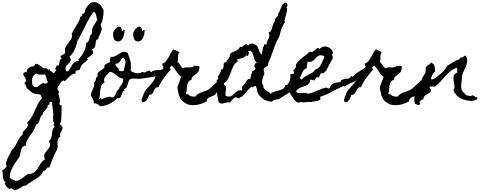

<svg xmlns="http://www.w3.org/2000/svg" viewBox="-300 -955 4593 1815"><path d="M679.7 -856.4Q678.7 -819.3 672.9 -784.2Q667 -749 650.4 -716.8L651.4 -715.8Q662.1 -699.2 661.1 -683.1Q660.2 -667 653.8 -650.9Q647.5 -634.8 639.2 -618.7Q630.9 -602.5 627.9 -586.9Q609.4 -579.1 606.4 -565.9Q603.5 -552.7 603 -538.6Q602.5 -524.4 597.7 -511.2Q592.8 -498 571.3 -491.2L565.4 -489.3Q582 -472.7 580.6 -460.4Q579.1 -448.2 568.8 -438Q558.6 -427.7 543.9 -418.5Q529.3 -409.2 519.5 -399.4Q522.5 -397.5 525.4 -395Q528.3 -392.6 530.3 -390.6Q519.5 -380.9 507.3 -371.6Q495.1 -362.3 484.4 -352.1Q473.6 -341.8 465.8 -329.6Q458 -317.4 457 -300.8Q453.1 -295.9 446.8 -293.9Q440.4 -292 434.1 -290.5Q427.7 -289.1 422.4 -286.6Q417 -284.2 414.1 -278.3L413.1 -277.3Q413.1 -270.5 415 -260.7Q396.5 -258.8 382.8 -251.5Q369.1 -244.1 357.9 -233.4Q346.7 -222.7 335.4 -210Q324.2 -197.3 311.5 -186.5H310.5V-188.5Q308.6 -190.4 306.6 -191.4Q304.7 -192.4 302.7 -194.3Q297.9 -195.3 288.1 -188.5Q278.3 -181.6 275.4 -177.7Q270.5 -167 262.2 -156.7Q253.9 -146.5 248.5 -136.2Q243.2 -126 243.7 -114.3Q244.1 -102.5 257.8 -88.9Q251 -75.2 254.4 -59.6Q257.8 -43.9 262.2 -29.8Q266.6 -15.6 268.6 -3.4Q270.5 8.8 260.7 16.6Q261.7 24.4 263.2 30.8Q264.6 37.1 273.4 41H283.2Q281.2 57.6 281.7 83Q282.2 108.4 281.2 134.8Q280.3 161.1 277.3 184.6Q274.4 208 266.6 220.7Q274.4 228.5 282.2 234.9Q290 241.2 291 252.9Q291 263.7 285.6 274.4Q280.3 285.2 274.9 295.4Q269.5 305.7 267.1 315.4Q264.6 325.2 272.5 335Q254.9 344.7 249 358.9Q243.2 373 243.2 391.6Q243.2 404.3 244.1 425.3Q245.1 446.3 240.2 457Q234.4 468.8 228 480.5Q221.7 492.2 215.8 503.9Q204.1 528.3 194.8 553.2Q185.5 578.1 175.8 603.5Q173.8 610.4 171.4 616.2Q168.9 622.1 167 628.9Q152.3 626 146.5 630.9Q140.6 635.7 136.7 642.1Q132.8 648.4 127 654.8Q121.1 661.1 105.5 661.1V664.1Q101.6 686.5 82 704.1Q62.5 721.7 37.1 737.8Q11.7 753.9 -13.7 769Q-39.1 784.2 -54.7 799.8H-55.7Q-73.2 797.9 -88.9 808.6Q-104.5 819.3 -120.1 828.6Q-135.7 837.9 -153.8 840.3Q-171.9 842.8 -193.4 825.2V824.2Q-198.2 825.2 -200.2 825.2Q-202.1 825.2 -203.1 825.7Q-204.1 826.2 -205.6 827.6Q-207 829.1 -210.9 833V832Q-227.5 822.3 -239.3 808.1Q-251 793.9 -255.9 775.4Q-253.9 773.4 -251.5 771Q-249 768.6 -247.1 766.6Q-260.7 758.8 -266.1 744.6Q-271.5 730.5 -272.9 713.9Q-274.4 697.3 -274.9 681.2Q-275.4 665 -280.3 653.3Q-265.6 651.4 -256.3 640.1Q-247.1 628.9 -237.3 620.1Q-239.3 618.2 -240.7 610.4Q-242.2 602.5 -242.2 600.6Q-243.2 582 -237.3 564.5Q-231.4 546.9 -222.7 530.8Q-213.9 514.6 -205.1 498.5Q-196.3 482.4 -190.4 464.8Q-169.9 448.2 -158.7 430.2Q-147.5 412.1 -136.7 388.7Q-133.8 381.8 -128.4 371.1Q-123 360.4 -116.2 349.6Q-109.4 338.9 -101.6 330.6Q-93.8 322.3 -85.9 319.3Q-86.9 317.4 -86.9 310.5Q-86.9 293.9 -75.7 282.7Q-64.5 271.5 -53.7 260.7Q-43 250 -37.6 237.3Q-32.2 224.6 -43.9 204.1Q-16.6 179.7 0 149.9Q16.6 120.1 29.8 89.8Q43 59.6 57.1 30.3Q71.3 1 94.7 -22.5L96.7 -24.4Q92.8 -43 87.4 -51.3Q82 -59.6 73.7 -62Q65.4 -64.5 55.2 -64.9Q44.9 -65.4 32.7 -67.9Q20.5 -70.3 5.9 -78.6Q-8.8 -86.9 -25.4 -105.5Q-39.1 -113.3 -44.4 -120.6Q-49.8 -127.9 -53.2 -135.7Q-56.6 -143.6 -59.6 -151.9Q-62.5 -160.2 -70.3 -170.9Q-52.7 -181.6 -54.2 -194.8Q-55.7 -208 -63 -220.2Q-70.3 -232.4 -77.1 -243.2Q-84 -253.9 -79.1 -259.8Q-75.2 -268.6 -64.5 -271.5Q-53.7 -274.4 -45.9 -277.3Q-47.9 -286.1 -44.4 -293.9Q-41 -301.8 -34.7 -308.1Q-28.3 -314.5 -20.5 -318.8Q-12.7 -323.2 -4.9 -326.2Q3.9 -324.2 9.3 -326.2Q14.6 -328.1 19 -331.1Q23.4 -334 25.9 -337.4Q28.3 -340.8 31.2 -341.8L30.3 -349.6Q46.9 -354.5 59.6 -347.2Q72.3 -339.8 84 -330.1Q97.7 -319.3 108.4 -313Q119.1 -306.6 136.7 -309.6H137.7Q142.6 -304.7 147.9 -301.3Q153.3 -297.9 158.2 -293.9Q163.1 -296.9 166 -300.3Q168.9 -303.7 175.8 -300.8L168 -293L209 -260.7L233.4 -293.9L228.5 -294.9L221.7 -301.8Q221.7 -309.6 227.1 -314.5Q232.4 -319.3 232.4 -327.1Q230.5 -331.1 228.5 -332L230.5 -334Q251 -332 255.4 -339.8Q259.8 -347.7 260.3 -358.4Q260.7 -369.1 263.7 -381.3Q266.6 -393.6 285.2 -400.4Q269.5 -415 272.5 -421.9Q275.4 -428.7 284.7 -433.1Q293.9 -437.5 304.7 -443.4Q315.4 -449.2 315.4 -461.9Q315.4 -466.8 314.5 -470.2Q313.5 -473.6 313.5 -478.5Q313.5 -500 324.7 -517.6Q335.9 -535.2 349.1 -551.8Q362.3 -568.4 372.6 -586.4Q382.8 -604.5 379.9 -627Q379.9 -629.9 377.9 -635.7Q386.7 -657.2 399.4 -676.8Q412.1 -696.3 423.8 -715.8Q435.5 -735.4 445.8 -755.9Q456.1 -776.4 460.9 -798.8Q464.8 -799.8 470.7 -800.8Q476.6 -801.8 478.5 -807.6Q477.5 -812.5 477.5 -816.4Q477.5 -820.3 476.6 -824.2H477.5Q485.4 -823.2 488.3 -825.7Q491.2 -828.1 496.1 -833Q498 -835 500.5 -836.9Q502.9 -838.9 503.9 -841.8Q505.9 -873 521.5 -891.1Q537.1 -909.2 557.6 -929.7Q604.5 -943.4 633.8 -920.4Q663.1 -897.5 679.7 -856.4ZM621.1 -771.5Q616.2 -774.4 614.3 -785.2Q612.3 -795.9 609.4 -808.6Q606.4 -821.3 601.1 -831.1Q595.7 -840.8 585 -842.8L583 -840.8Q569.3 -824.2 556.6 -803.2Q543.9 -782.2 531.7 -759.8Q519.5 -737.3 508.3 -714.8Q497.1 -692.4 488.3 -673.8Q486.3 -668.9 477.5 -652.3Q468.8 -635.7 459 -616.7Q449.2 -597.7 440.4 -582.5Q431.6 -567.4 430.7 -566.4V-565.4Q427.7 -546.9 421.4 -526.4Q415 -505.9 405.8 -486.3Q396.5 -466.8 384.8 -449.7Q373 -432.6 358.4 -420.9Q357.4 -419.9 356.9 -419.9Q356.4 -419.9 355.5 -418.9L357.4 -417Q373 -395.5 368.2 -382.3Q363.3 -369.1 352.1 -358.4Q340.8 -347.7 329.1 -335Q317.4 -322.3 319.3 -301.8Q319.3 -291 325.2 -281.2H342.8Q356.4 -293.9 364.7 -311Q373 -328.1 382.8 -342.8Q392.6 -357.4 406.2 -367.7Q419.9 -377.9 444.3 -377.9L442.4 -394.5Q473.6 -425.8 493.2 -465.8Q512.7 -505.9 515.6 -549.8Q531.2 -555.7 536.6 -565.9Q542 -576.2 544.4 -588.9Q546.9 -601.6 551.3 -614.3Q555.7 -627 569.3 -637.7L571.3 -639.6Q571.3 -644.5 570.3 -648.9Q569.3 -653.3 569.3 -658.2Q569.3 -674.8 574.7 -689.5Q580.1 -704.1 588.4 -717.3Q596.7 -730.5 605.5 -743.7Q614.3 -756.8 621.1 -771.5ZM153.3 -179.7Q143.6 -189.5 141.6 -200.2Q139.6 -210.9 138.7 -220.7Q137.7 -230.5 134.3 -238.8Q130.9 -247.1 118.2 -252L117.2 -252.9Q110.4 -250 100.1 -249Q89.8 -248 78.6 -249.5Q67.4 -251 57.1 -253.9Q46.9 -256.8 41 -260.7L40 -259.8Q14.6 -243.2 7.3 -221.2Q0 -199.2 3.9 -169.9Q3.9 -168 4.4 -165Q4.9 -162.1 5.9 -157.2Q6.8 -152.3 7.8 -146.5Q22.5 -130.9 35.2 -130.9Q47.9 -130.9 59.6 -138.2Q71.3 -145.5 83 -155.8Q94.7 -166 107.4 -170.9H108.4Q135.7 -154.3 153.3 -179.7ZM209 233.4Q207 226.6 207.5 219.2Q208 211.9 214.8 209Q207 202.1 205.1 196.3Q203.1 190.4 203.1 184.6Q203.1 178.7 203.1 173.3Q203.1 168 200.2 160.2Q204.1 141.6 203.6 123Q203.1 104.5 200.7 86.4Q198.2 68.4 195.3 49.8Q192.4 31.2 192.4 12.7Q176.8 6.8 172.9 10.3Q168.9 13.7 168.5 20Q168 26.4 165.5 32.2Q163.1 38.1 149.4 38.1V42Q154.3 50.8 147.5 60.5Q140.6 70.3 130.9 81.1Q121.1 91.8 112.3 103Q103.5 114.3 103.5 127Q88.9 136.7 83.5 150.9Q78.1 165 74.7 179.2Q71.3 193.4 64.9 205.6Q58.6 217.8 42 223.6Q40 225.6 40 226.6Q35.2 242.2 30.3 252.9Q25.4 263.7 20.5 273.4Q15.6 283.2 8.8 293Q2 302.7 -7.8 315.4Q-27.3 340.8 -40.5 364.7Q-53.7 388.7 -56.6 420.9Q-81.1 424.8 -90.3 439.5Q-99.6 454.1 -103.5 472.7Q-107.4 491.2 -110.8 510.3Q-114.3 529.3 -126 543H-127Q-140.6 563.5 -155.3 584.5Q-169.9 605.5 -181.6 627.4Q-193.4 649.4 -200.7 672.9Q-208 696.3 -208 722.7Q-196.3 736.3 -180.7 742.7Q-165 749 -149.4 755.9L-148.4 754.9Q-128.9 752 -114.7 744.6Q-100.6 737.3 -88.4 728.5Q-76.2 719.7 -64 709.5Q-51.8 699.2 -36.1 690.4Q-15.6 691.4 -0.5 686Q14.6 680.7 26.9 670.4Q39.1 660.2 48.8 646.5Q58.6 632.8 68.4 617.2Q77.1 600.6 91.8 581.1Q106.4 561.5 123 552.7Q124 552.7 124.5 552.2Q125 551.8 126 551.8Q123 547.9 120.1 539.6Q117.2 531.2 117.2 526.4Q116.2 502.9 129.4 486.3Q142.6 469.7 155.3 454.1Q168 438.5 172.9 421.4Q177.7 404.3 161.1 379.9Q178.7 367.2 183.6 350.1Q188.5 333 190.4 314.9Q192.4 296.9 195.8 278.8Q199.2 260.7 215.8 244.1L218.8 241.2Z M1247.1 -306.6Q1251 -292 1244.1 -281.7Q1237.3 -271.5 1226.1 -263.7Q1214.8 -255.9 1201.7 -249.5Q1188.5 -243.2 1179.7 -235.4Q1135.7 -225.6 1100.1 -221.2Q1064.5 -216.8 1021.5 -210Q1008.8 -208 997.6 -210.4Q986.3 -212.9 974.6 -211.9Q967.8 -211.9 961.9 -212.4Q956.1 -212.9 950.2 -211.9Q927.7 -210 920.9 -196.8Q914.1 -183.6 909.7 -166.5Q905.3 -149.4 898.9 -134.3Q892.6 -119.1 872.1 -113.3Q870.1 -108.4 873.5 -104.5Q877 -100.6 878.9 -97.7Q862.3 -92.8 856.9 -80.1Q851.6 -67.4 847.7 -54.7Q843.8 -42 836.4 -33.2Q829.1 -24.4 808.6 -27.3Q778.3 4.9 737.3 24.9Q696.3 44.9 652.3 50.8Q644.5 46.9 637.2 41Q629.9 35.2 622.6 30.3Q615.2 25.4 606.9 22.9Q598.6 20.5 587.9 22.5Q586.9 2 579.6 -15.6Q572.3 -33.2 560.5 -48.8Q558.6 -66.4 564.9 -81.5Q571.3 -96.7 578.1 -111.3Q585 -126 589.4 -141.1Q593.8 -156.2 587.9 -175.8Q597.7 -181.6 601.1 -189.5Q604.5 -197.3 606 -205.6Q607.4 -213.9 610.4 -221.2Q613.3 -228.5 624 -233.4Q616.2 -256.8 626.5 -268.1Q636.7 -279.3 651.4 -288.1Q666 -296.9 678.7 -307.6Q691.4 -318.4 688.5 -339.8Q694.3 -345.7 702.1 -349.6Q710 -353.5 717.3 -356.9Q724.6 -360.4 731.4 -364.3Q738.3 -368.2 744.1 -375Q737.3 -379.9 737.8 -384.8Q738.3 -389.6 740.2 -395Q742.2 -400.4 744.6 -406.2Q747.1 -412.1 744.1 -418Q770.5 -414.1 790.5 -425.3Q810.5 -436.5 828.6 -448.2Q846.7 -460 865.2 -464.8Q883.8 -469.7 908.2 -453.1Q910.2 -446.3 914.6 -433.1Q918.9 -419.9 923.3 -406.2Q927.7 -392.6 931.6 -379.9Q935.5 -367.2 936.5 -361.3Q936.5 -356.4 936.5 -345.7Q936.5 -335 936.5 -322.8Q936.5 -310.5 936.5 -299.8Q936.5 -289.1 936.5 -283.2Q964.8 -266.6 993.2 -263.2Q1021.5 -259.8 1049.8 -276.4Q1060.5 -266.6 1070.3 -271Q1080.1 -275.4 1089.4 -281.2Q1098.6 -287.1 1108.4 -287.6Q1118.2 -288.1 1127.9 -271.5Q1141.6 -284.2 1156.2 -287.6Q1170.9 -291 1186.5 -291.5Q1202.1 -292 1217.3 -293.9Q1232.4 -295.9 1247.1 -306.6ZM872.1 -290Q872.1 -304.7 877 -321.3Q881.8 -337.9 884.8 -354Q887.7 -370.1 884.3 -384.8Q880.9 -399.4 865.2 -411.1Q854.5 -405.3 847.7 -395Q840.8 -384.8 834 -374.5Q827.1 -364.3 817.9 -357.4Q808.6 -350.6 793.9 -353.5Q789.1 -341.8 793.9 -334.5Q798.8 -327.1 805.7 -320.8Q812.5 -314.5 818.8 -307.6Q825.2 -300.8 823.2 -290Q827.1 -287.1 834 -284.7Q840.8 -282.2 848.1 -281.7Q855.5 -281.2 862.3 -283.2Q869.1 -285.2 872.1 -290ZM865.2 -211.9Q845.7 -211.9 831.5 -221.2Q817.4 -230.5 803.2 -242.2Q789.1 -253.9 773.9 -264.2Q758.8 -274.4 737.3 -276.4Q728.5 -264.6 716.8 -254.4Q705.1 -244.1 696.3 -232.4Q687.5 -220.7 684.1 -207Q680.7 -193.4 688.5 -175.8Q666 -165 658.2 -145Q650.4 -125 647.9 -101.6Q645.5 -78.1 643.6 -54.7Q641.6 -31.2 630.9 -12.7L652.3 -27.3Q656.2 -25.4 658.7 -21.5Q661.1 -17.6 659.2 -12.7Q667 -20.5 676.8 -24.9Q686.5 -29.3 696.8 -31.7Q707 -34.2 717.3 -36.1Q727.5 -38.1 737.3 -42Q761.7 -28.3 772.5 -36.1Q783.2 -43.9 790 -59.6Q796.9 -75.2 804.7 -92.3Q812.5 -109.4 830.1 -113.3L823.2 -120.1Q839.8 -140.6 853 -162.6Q866.2 -184.6 865.2 -211.9ZM878.9 -670.9Q877.9 -656.2 874.5 -637.2Q871.1 -618.2 863.8 -601.1Q856.4 -584 843.3 -572.8Q830.1 -561.5 810.5 -563.5Q798.8 -564.5 791 -569.8Q783.2 -575.2 778.8 -584Q774.4 -592.8 772 -603Q769.5 -613.3 769.5 -623V-644.5Q772.5 -657.2 785.2 -674.3Q797.9 -691.4 812.5 -699.2Q827.1 -707 838.9 -699.7Q850.6 -692.4 851.6 -657.2Q857.4 -662.1 863.3 -668.5Q869.1 -674.8 878.9 -670.9ZM1068.4 -670.9Q1067.4 -656.2 1064.5 -637.2Q1061.5 -618.2 1053.7 -601.1Q1045.9 -584 1033.2 -572.8Q1020.5 -561.5 1001 -563.5Q989.3 -564.5 981.4 -569.8Q973.6 -575.2 969.2 -584Q964.8 -592.8 962.4 -603Q960 -613.3 960 -623Q959 -626 959.5 -634.3Q960 -642.6 960 -644.5Q962.9 -657.2 975.6 -674.3Q988.3 -691.4 1002.9 -699.2Q1017.6 -707 1029.3 -699.7Q1041 -692.4 1042 -657.2Q1047.9 -662.1 1053.7 -668.5Q1059.6 -674.8 1068.4 -670.9Z M1823.2 -193.4Q1800.8 -182.6 1793 -167Q1785.2 -151.4 1780.8 -134.8Q1776.4 -118.2 1770 -103Q1763.7 -87.9 1743.2 -78.1Q1738.3 -60.5 1724.1 -53.7Q1710 -46.9 1694.3 -41.5Q1678.7 -36.1 1666.5 -27.3Q1654.3 -18.6 1654.3 2.9Q1634.8 13.7 1611.8 22.5Q1588.9 31.2 1564 35.6Q1539.1 40 1514.6 39.1Q1490.2 38.1 1468.8 29.3Q1454.1 22.5 1440.4 11.7Q1435.5 7.8 1431.2 5.4Q1426.8 2.9 1421.9 -2Q1410.2 -13.7 1402.3 -29.3Q1394.5 -44.9 1389.6 -62.5Q1384.8 -80.1 1381.8 -97.7Q1378.9 -115.2 1377 -130.9L1413.1 -228.5Q1384.8 -251 1367.2 -280.8Q1349.6 -310.5 1324.2 -335.9Q1319.3 -329.1 1311.5 -324.2Q1303.7 -319.3 1305.7 -308.6L1315.4 -299.8Q1283.2 -264.6 1250.5 -220.2Q1217.8 -175.8 1199.2 -130.9Q1177.7 -131.8 1168.9 -120.6Q1160.2 -109.4 1154.3 -95.2Q1148.4 -81.1 1139.6 -69.3Q1130.9 -57.6 1110.4 -59.6Q1105.5 -48.8 1100.6 -36.6Q1095.7 -24.4 1088.9 -13.7Q1082 -2.9 1072.3 4.4Q1062.5 11.7 1047.9 11.7Q1040 3.9 1039.1 -4.9Q1038.1 -13.7 1041 -22.9Q1043.9 -32.2 1048.8 -41.5Q1053.7 -50.8 1055.7 -59.6Q1063.5 -87.9 1084 -110.8Q1104.5 -133.8 1125 -156.7Q1145.5 -179.7 1160.2 -205.1Q1174.8 -230.5 1171.9 -264.6Q1184.6 -265.6 1197.8 -270Q1210.9 -274.4 1222.2 -281.7Q1233.4 -289.1 1239.7 -300.3Q1246.1 -311.5 1244.1 -327.1Q1236.3 -331.1 1235.4 -338.4Q1234.4 -345.7 1235.4 -353.5Q1256.8 -360.4 1270 -377.4Q1283.2 -394.5 1293.9 -414.1Q1304.7 -433.6 1314.9 -453.6Q1325.2 -473.6 1341.8 -488.3Q1355.5 -480.5 1369.1 -475.1Q1382.8 -469.7 1395.5 -460.9Q1386.7 -449.2 1384.8 -438.5Q1382.8 -427.7 1382.8 -416.5Q1382.8 -405.3 1382.8 -394.5Q1382.8 -383.8 1377 -372.1Q1392.6 -358.4 1403.3 -339.8Q1414.1 -321.3 1430.7 -308.6Q1442.4 -317.4 1457 -317.9Q1471.7 -318.4 1486.8 -317.9Q1502 -317.4 1515.6 -319.8Q1529.3 -322.3 1538.1 -335.9Q1542 -332 1549.8 -332Q1557.6 -332 1565.4 -332Q1573.2 -332 1579.1 -329.6Q1585 -327.1 1585.9 -320.3Q1586.9 -312.5 1585.4 -309.6Q1584 -306.6 1582 -299.8Q1580.1 -292 1581.1 -292Q1582 -292 1579.1 -285.2Q1574.2 -272.5 1563 -263.7Q1551.8 -254.9 1540.5 -246.6Q1529.3 -238.3 1520 -228Q1510.7 -217.8 1510.7 -202.1Q1489.3 -194.3 1480.5 -179.2Q1471.7 -164.1 1468.8 -145Q1465.8 -126 1464.8 -106Q1463.9 -85.9 1458 -69.3L1466.8 -59.6L1474.6 -69.3Q1488.3 -49.8 1507.3 -44.9Q1526.4 -40 1546.9 -42Q1556.6 -56.6 1569.8 -65.4Q1583 -74.2 1598.1 -80.1Q1613.3 -85.9 1629.4 -90.8Q1645.5 -95.7 1660.2 -102.5Q1671.9 -108.4 1680.2 -115.2Q1688.5 -122.1 1698.2 -130.9Q1727.5 -158.2 1756.3 -184.6Q1785.2 -210.9 1814.5 -238.3Q1820.3 -238.3 1822.3 -232.4Q1824.2 -226.6 1824.2 -219.2Q1824.2 -211.9 1823.7 -204.6Q1823.2 -197.3 1823.2 -193.4Z M2528.3 -212.9Q2506.8 -164.1 2489.3 -137.2Q2471.7 -110.4 2450.7 -92.8Q2429.7 -75.2 2402.3 -60.1Q2375 -44.9 2335 -17.6Q2318.4 -16.6 2298.8 -10.3Q2279.3 -3.9 2265.6 6.8Q2236.3 3.9 2211.9 -5.9Q2187.5 -15.6 2166 -37.1Q2161.1 -42 2157.2 -47.9Q2153.3 -53.7 2148.4 -58.6Q2137.7 -71.3 2134.8 -81.1Q2131.8 -90.8 2129.9 -106.4Q2126 -128.9 2118.2 -138.7Q2110.4 -148.4 2087.9 -128.9L2079.1 -136.7L2077.1 -134.8Q2068.4 -127.9 2063 -123Q2057.6 -118.2 2052.2 -112.8Q2046.9 -107.4 2042 -101.6Q2037.1 -95.7 2030.3 -86.9Q2018.6 -72.3 2004.4 -56.6Q1990.2 -41 1971.7 -35.2Q1968.8 -32.2 1966.8 -29.8Q1964.8 -27.3 1960 -26.4Q1954.1 -24.4 1946.3 -27.3Q1938.5 -30.3 1933.6 -35.2Q1922.9 -35.2 1914.6 -29.8Q1906.2 -24.4 1898.9 -16.1Q1891.6 -7.8 1885.3 1Q1878.9 9.8 1871.1 15.6Q1855.5 9.8 1842.3 13.7Q1829.1 17.6 1816.4 21Q1803.7 24.4 1791 23.9Q1778.3 23.4 1765.6 8.8Q1759.8 -20.5 1755.9 -44.9Q1752 -65.4 1749 -84Q1746.1 -102.5 1746.1 -106.4Q1751 -111.3 1750.5 -119.6Q1750 -127.9 1748 -133.8Q1746.1 -134.8 1746.1 -135.7Q1746.1 -136.7 1744.1 -137.7Q1749 -141.6 1751.5 -147.5Q1753.9 -153.3 1758.8 -157.2Q1755.9 -165 1752 -174.8Q1748 -184.6 1748 -194.3Q1751 -202.1 1753.4 -203.1Q1755.9 -204.1 1764.6 -206.1Q1763.7 -210.9 1762.2 -215.3Q1760.7 -219.7 1761.7 -224.6Q1761.7 -234.4 1766.1 -241.7Q1770.5 -249 1775.4 -256.3Q1780.3 -263.7 1784.2 -272.5Q1788.1 -281.2 1788.1 -293V-297.9Q1802.7 -297.9 1807.6 -306.2Q1812.5 -314.5 1813.5 -325.2Q1814.5 -335.9 1814.5 -346.7Q1814.5 -357.4 1820.3 -362.3Q1824.2 -366.2 1827.6 -365.7Q1831.1 -365.2 1835.9 -365.2Q1841.8 -372.1 1843.8 -375.5Q1845.7 -378.9 1842.8 -388.7Q1849.6 -388.7 1853.5 -391.6Q1857.4 -394.5 1859.9 -399.4Q1862.3 -404.3 1864.7 -409.2Q1867.2 -414.1 1871.1 -418Q1871.1 -442.4 1883.8 -452.1Q1896.5 -461.9 1912.6 -468.3Q1928.7 -474.6 1944.8 -483.4Q1960.9 -492.2 1968.8 -514.6Q1981.4 -506.8 1990.2 -513.2Q1999 -519.5 2006.8 -526.9Q2014.6 -534.2 2024.4 -536.6Q2034.2 -539.1 2048.8 -523.4Q2054.7 -542 2072.8 -543Q2090.8 -543.9 2105.5 -535.2V-534.2H2106.4Q2122.1 -531.2 2129.9 -519Q2137.7 -506.8 2143.1 -491.7Q2148.4 -476.6 2154.8 -461.9Q2161.1 -447.3 2172.9 -438.5Q2178.7 -463.9 2184.1 -490.2Q2189.5 -516.6 2202.1 -540Q2210.9 -529.3 2220.7 -536.1L2219.7 -538.1Q2219.7 -553.7 2226.1 -566.4Q2232.4 -579.1 2238.8 -591.3Q2245.1 -603.5 2246.6 -616.7Q2248 -629.9 2237.3 -646.5Q2253.9 -651.4 2261.2 -665Q2268.6 -678.7 2272.9 -694.8Q2277.3 -710.9 2282.7 -727.5Q2288.1 -744.1 2299.8 -755.9Q2299.8 -758.8 2299.3 -761.7Q2298.8 -764.6 2298.8 -767.6Q2299.8 -775.4 2304.7 -781.2Q2309.6 -787.1 2315.4 -793Q2321.3 -798.8 2325.7 -806.2Q2330.1 -813.5 2329.1 -824.2Q2338.9 -836.9 2346.7 -857.9Q2354.5 -878.9 2363.3 -897.5Q2372.1 -916 2383.8 -925.3Q2395.5 -934.6 2414.1 -923.8Q2418 -912.1 2417 -902.8Q2416 -893.6 2406.2 -883.8Q2412.1 -877.9 2415 -874Q2412.1 -843.8 2403.8 -814Q2395.5 -784.2 2387.7 -755.9Q2389.6 -753.9 2391.6 -752Q2393.6 -750 2395.5 -748Q2378.9 -724.6 2368.7 -701.2Q2358.4 -677.7 2350.6 -650.4Q2347.7 -639.6 2345.2 -627.9Q2342.8 -616.2 2338.9 -606.4Q2334 -596.7 2327.1 -585.4Q2320.3 -574.2 2315.4 -563.5Q2304.7 -541 2296.4 -518.1Q2288.1 -495.1 2280.3 -471.7Q2270.5 -443.4 2260.3 -416Q2250 -388.7 2235.4 -362.3V-346.7Q2234.4 -335.9 2228.5 -331.5Q2222.7 -327.1 2215.3 -323.7Q2208 -320.3 2201.2 -314Q2194.3 -307.6 2191.4 -293V-292L2192.4 -291Q2202.1 -269.5 2196.8 -251.5Q2191.4 -233.4 2184.6 -216.3Q2177.7 -199.2 2175.3 -182.6Q2172.9 -166 2188.5 -148.4Q2187.5 -128.9 2196.3 -117.7Q2205.1 -106.4 2216.8 -98.6Q2228.5 -90.8 2240.7 -84.5Q2252.9 -78.1 2258.8 -68.4Q2268.6 -78.1 2279.8 -83.5Q2291 -88.9 2302.2 -91.8Q2313.5 -94.7 2324.7 -97.2Q2335.9 -99.6 2346.7 -103.5Q2372.1 -110.4 2381.8 -120.1Q2391.6 -129.9 2391.6 -132.8Q2392.6 -146.5 2401.9 -150.4Q2411.1 -154.3 2423.3 -155.8Q2435.5 -157.2 2447.8 -160.2Q2460 -163.1 2465.8 -174.8Q2476.6 -173.8 2484.9 -182.1Q2493.2 -190.4 2500 -199.2Q2506.8 -208 2513.7 -213.9Q2520.5 -219.7 2528.3 -212.9ZM2127 -363.3Q2111.3 -375 2106 -390.1Q2100.6 -405.3 2097.2 -420.9Q2093.8 -436.5 2088.4 -450.7Q2083 -464.8 2067.4 -474.6L2065.4 -475.6Q2064.5 -475.6 2054.7 -473.6Q2044.9 -471.7 2043 -470.7Q2050.8 -463.9 2052.7 -459Q2054.7 -454.1 2053.2 -449.2Q2051.8 -444.3 2048.3 -439Q2044.9 -433.6 2043 -425.8Q2041 -423.8 2035.2 -427.2Q2029.3 -430.7 2026.4 -432.6Q2012.7 -412.1 1987.8 -405.8Q1962.9 -399.4 1940.4 -393.6Q1942.4 -388.7 1944.3 -384.8Q1946.3 -380.9 1948.2 -376Q1918.9 -356.4 1905.8 -328.6Q1892.6 -300.8 1882.3 -271Q1872.1 -241.2 1857.9 -213.4Q1843.8 -185.5 1814.5 -166Q1819.3 -158.2 1821.3 -150.4Q1823.2 -142.6 1834 -138.7Q1836.9 -127.9 1836.4 -116.7Q1835.9 -105.5 1834 -94.7Q1832 -84 1831.5 -72.8Q1831.1 -61.5 1834 -49.8L1835.9 -47.9Q1866.2 -37.1 1883.3 -45.9Q1900.4 -54.7 1913.6 -68.4Q1926.8 -82 1942.4 -93.8Q1958 -105.5 1986.3 -99.6L1990.2 -105.5Q1988.3 -110.4 1987.3 -114.3Q1986.3 -118.2 1986.3 -123Q1987.3 -133.8 1992.2 -140.1Q1997.1 -146.5 2004.9 -154.3Q2011.7 -162.1 2018.1 -170.9Q2024.4 -179.7 2030.3 -189.5Q2036.1 -198.2 2043.9 -204.6Q2051.8 -210.9 2064.5 -206.1L2083 -276.4Q2084 -281.2 2092.3 -285.2Q2100.6 -289.1 2106.9 -293.9Q2113.3 -298.8 2114.7 -306.6Q2116.2 -314.5 2103.5 -327.1Q2105.5 -331.1 2106.4 -336.9Q2107.4 -342.8 2109.4 -347.7Q2111.3 -352.5 2114.3 -355.5Q2117.2 -358.4 2124 -356.4Z M3171.9 -298.8Q3163.1 -290 3158.7 -285.2Q3154.3 -280.3 3150.9 -275.9Q3147.5 -271.5 3143.1 -266.6Q3138.7 -261.7 3129.9 -252Q3122.1 -244.1 3115.2 -235.4Q3108.4 -226.6 3099.6 -219.7Q3087.9 -222.7 3081.5 -216.8Q3075.2 -210.9 3069.8 -203.6Q3064.5 -196.3 3060.1 -189.9Q3055.7 -183.6 3048.8 -184.6Q3025.4 -171.9 3002 -162.6Q2978.5 -153.3 2957 -135.7L2949.2 -143.6L2847.7 -94.7Q2842.8 -92.8 2837.9 -88.9Q2833 -85 2828.1 -82Q2806.6 -70.3 2783.7 -61Q2760.7 -51.8 2738.3 -43.9L2725.6 -40Q2733.4 -20.5 2725.6 -12.7Q2717.8 -4.9 2703.1 -1.5Q2688.5 2 2670.9 2.9Q2653.3 3.9 2643.6 9.8Q2631.8 7.8 2619.6 8.3Q2607.4 8.8 2594.7 10.7Q2581.1 12.7 2569.3 12.7Q2557.6 12.7 2543.9 9.8H2542Q2525.4 17.6 2513.2 13.2Q2501 8.8 2491.2 -1.5Q2481.4 -11.7 2473.1 -25.9Q2464.8 -40 2456.1 -51.8Q2450.2 -59.6 2441.4 -74.2Q2432.6 -88.9 2426.3 -105.5Q2419.9 -122.1 2418.5 -139.2Q2417 -156.2 2425.8 -168.9Q2434.6 -181.6 2439.9 -196.3Q2445.3 -210.9 2445.3 -230.5Q2445.3 -237.3 2444.8 -243.2Q2444.3 -249 2444.3 -255.9Q2449.2 -255.9 2455.1 -255.4Q2460.9 -254.9 2466.3 -255.4Q2471.7 -255.9 2475.1 -259.3Q2478.5 -262.7 2478.5 -271.5Q2478.5 -276.4 2475.1 -279.3Q2471.7 -282.2 2470.7 -285.2Q2476.6 -293.9 2481.9 -299.3Q2487.3 -304.7 2491.2 -310.1Q2495.1 -315.4 2497.1 -322.8Q2499 -330.1 2496.1 -342.8Q2507.8 -363.3 2523.9 -379.4Q2540 -395.5 2557.6 -409.7Q2575.2 -423.8 2593.8 -437.5Q2612.3 -451.2 2628.9 -466.8Q2647.5 -459 2658.7 -466.8Q2669.9 -474.6 2678.7 -483.9Q2687.5 -493.2 2696.3 -499Q2705.1 -504.9 2719.7 -494.1L2721.7 -492.2Q2748 -518.6 2774.9 -515.6Q2801.8 -512.7 2820.8 -498Q2839.8 -483.4 2845.7 -464.4Q2851.6 -445.3 2835 -438.5Q2845.7 -427.7 2845.7 -413.1Q2845.7 -398.4 2837.9 -387.7Q2829.1 -376 2822.8 -363.8Q2816.4 -351.6 2809.6 -337.9Q2799.8 -315.4 2788.1 -295.4Q2776.4 -275.4 2754.9 -261.7Q2737.3 -266.6 2731 -257.8Q2724.6 -249 2721.7 -238.8Q2718.8 -228.5 2714.8 -222.7Q2710.9 -216.8 2698.2 -226.6L2696.3 -228.5L2694.3 -226.6Q2686.5 -218.8 2682.1 -209Q2677.7 -199.2 2669.9 -194.3Q2661.1 -197.3 2651.4 -199.2Q2641.6 -201.2 2632.8 -203.1Q2632.8 -182.6 2625 -170.9Q2617.2 -159.2 2605 -151.9Q2592.8 -144.5 2577.1 -140.1Q2561.5 -135.7 2546.4 -129.4Q2531.2 -123 2518.1 -113.8Q2504.9 -104.5 2497.1 -87.9Q2506.8 -77.1 2521.5 -75.7Q2536.1 -74.2 2551.8 -75.7Q2567.4 -77.1 2582.5 -77.1Q2597.7 -77.1 2609.4 -69.3L2610.4 -68.4L2611.3 -69.3Q2634.8 -72.3 2656.7 -80.6Q2678.7 -88.9 2699.7 -98.1Q2720.7 -107.4 2742.7 -115.7Q2764.6 -124 2788.1 -127.9Q2793 -120.1 2801.3 -119.1Q2809.6 -118.2 2817.4 -120.1L2818.4 -122.1Q2820.3 -128.9 2822.3 -134.3Q2824.2 -139.6 2828.1 -146.5Q2835 -157.2 2844.7 -163.1Q2854.5 -168.9 2865.7 -171.9Q2877 -174.8 2889.6 -175.8Q2902.3 -176.8 2915 -178.7H2917L2918 -181.6Q2921.9 -193.4 2928.2 -197.8Q2934.6 -202.1 2941.9 -204.1Q2949.2 -206.1 2957.5 -207Q2965.8 -208 2973.6 -212.9Q2991.2 -207 3002.9 -216.8Q3014.6 -226.6 3025.4 -237.3L3033.2 -227.5L3036.1 -231.4Q3050.8 -245.1 3058.1 -252Q3065.4 -258.8 3072.3 -264.2Q3079.1 -269.5 3088.4 -274.9Q3097.7 -280.3 3114.3 -291Q3127.9 -299.8 3141.1 -308.6Q3154.3 -317.4 3167 -328.1Q3171.9 -326.2 3171.9 -320.8Q3171.9 -315.4 3171.9 -310.5Q3170.9 -308.6 3170.4 -304.7Q3169.9 -300.8 3171.9 -298.8ZM2767.6 -420.9Q2766.6 -421.9 2766.1 -421.9Q2765.6 -421.9 2764.6 -422.9Q2744.1 -433.6 2730.5 -433.1Q2716.8 -432.6 2705.6 -425.3Q2694.3 -418 2685.1 -406.7Q2675.8 -395.5 2665.5 -386.2Q2655.3 -377 2641.6 -372.1Q2627.9 -367.2 2608.4 -373Q2605.5 -357.4 2603 -342.3Q2600.6 -327.1 2599.6 -311.5Q2583 -305.7 2573.7 -294.9Q2564.5 -284.2 2558.1 -271.5Q2551.8 -258.8 2546.4 -244.6Q2541 -230.5 2532.2 -217.8L2536.1 -212.9Q2540 -214.8 2544.9 -210Q2549.8 -205.1 2551.8 -203.1Q2562.5 -218.8 2580.6 -229.5Q2598.6 -240.2 2617.7 -249.5Q2636.7 -258.8 2654.3 -269.5Q2671.9 -280.3 2680.7 -297.9Q2711.9 -306.6 2727.5 -333Q2743.2 -359.4 2753.9 -387.7Q2755.9 -393.6 2761.2 -404.8Q2766.6 -416 2767.6 -420.9Z M3736.3 -193.4Q3713.9 -182.6 3706.1 -167Q3698.2 -151.4 3693.8 -134.8Q3689.5 -118.2 3683.1 -103Q3676.8 -87.9 3656.2 -78.1Q3651.4 -60.5 3637.2 -53.7Q3623 -46.9 3607.4 -41.5Q3591.8 -36.1 3579.6 -27.3Q3567.4 -18.6 3567.4 2.9Q3547.9 13.7 3524.9 22.5Q3502 31.2 3477.1 35.6Q3452.1 40 3427.7 39.1Q3403.3 38.1 3381.8 29.3Q3367.2 22.5 3353.5 11.7Q3348.6 7.8 3344.2 5.4Q3339.8 2.9 3335 -2Q3323.2 -13.7 3315.4 -29.3Q3307.6 -44.9 3302.7 -62.5Q3297.9 -80.1 3294.9 -97.7Q3292 -115.2 3290 -130.9L3326.2 -228.5Q3297.9 -251 3280.3 -280.8Q3262.7 -310.5 3237.3 -335.9Q3232.4 -329.1 3224.6 -324.2Q3216.8 -319.3 3218.8 -308.6L3228.5 -299.8Q3196.3 -264.6 3163.6 -220.2Q3130.9 -175.8 3112.3 -130.9Q3090.8 -131.8 3082 -120.6Q3073.2 -109.4 3067.4 -95.2Q3061.5 -81.1 3052.7 -69.3Q3043.9 -57.6 3023.4 -59.6Q3018.6 -48.8 3013.7 -36.6Q3008.8 -24.4 3002 -13.7Q2995.1 -2.9 2985.4 4.4Q2975.6 11.7 2960.9 11.7Q2953.1 3.9 2952.1 -4.9Q2951.2 -13.7 2954.1 -22.9Q2957 -32.2 2961.9 -41.5Q2966.8 -50.8 2968.8 -59.6Q2976.6 -87.9 2997.1 -110.8Q3017.6 -133.8 3038.1 -156.7Q3058.6 -179.7 3073.2 -205.1Q3087.9 -230.5 3085 -264.6Q3097.7 -265.6 3110.8 -270Q3124 -274.4 3135.3 -281.7Q3146.5 -289.1 3152.8 -300.3Q3159.2 -311.5 3157.2 -327.1Q3149.4 -331.1 3148.4 -338.4Q3147.5 -345.7 3148.4 -353.5Q3169.9 -360.4 3183.1 -377.4Q3196.3 -394.5 3207 -414.1Q3217.8 -433.6 3228 -453.6Q3238.3 -473.6 3254.9 -488.3Q3268.6 -480.5 3282.2 -475.1Q3295.9 -469.7 3308.6 -460.9Q3299.8 -449.2 3297.9 -438.5Q3295.9 -427.7 3295.9 -416.5Q3295.9 -405.3 3295.9 -394.5Q3295.9 -383.8 3290 -372.1Q3305.7 -358.4 3316.4 -339.8Q3327.1 -321.3 3343.8 -308.6Q3355.5 -317.4 3370.1 -317.9Q3384.8 -318.4 3399.9 -317.9Q3415 -317.4 3428.7 -319.8Q3442.4 -322.3 3451.2 -335.9Q3455.1 -332 3462.9 -332Q3470.7 -332 3478.5 -332Q3486.3 -332 3492.2 -329.6Q3498 -327.1 3499 -320.3Q3500 -312.5 3498.5 -309.6Q3497.1 -306.6 3495.1 -299.8Q3493.2 -292 3494.1 -292Q3495.1 -292 3492.2 -285.2Q3487.3 -272.5 3476.1 -263.7Q3464.8 -254.9 3453.6 -246.6Q3442.4 -238.3 3433.1 -228Q3423.8 -217.8 3423.8 -202.1Q3402.3 -194.3 3393.6 -179.2Q3384.8 -164.1 3381.8 -145Q3378.9 -126 3377.9 -106Q3377 -85.9 3371.1 -69.3L3379.9 -59.6L3387.7 -69.3Q3401.4 -49.8 3420.4 -44.9Q3439.5 -40 3460 -42Q3469.7 -56.6 3482.9 -65.4Q3496.1 -74.2 3511.2 -80.1Q3526.4 -85.9 3542.5 -90.8Q3558.6 -95.7 3573.2 -102.5Q3585 -108.4 3593.3 -115.2Q3601.6 -122.1 3611.3 -130.9Q3640.6 -158.2 3669.4 -184.6Q3698.2 -210.9 3727.5 -238.3Q3733.4 -238.3 3735.4 -232.4Q3737.3 -226.6 3737.3 -219.2Q3737.3 -211.9 3736.8 -204.6Q3736.3 -197.3 3736.3 -193.4Z M4212.9 -35.2Q4213.9 -23.4 4209 -17.6Q4204.1 -11.7 4195.8 -8.8Q4187.5 -5.9 4177.7 -4.4Q4168 -2.9 4161.1 1Q4132.8 -2 4106.4 -7.3Q4080.1 -12.7 4057.6 -23.9Q4035.2 -35.2 4017.1 -53.7Q3999 -72.3 3986.3 -100.6Q3999 -121.1 3995.1 -146Q3991.2 -170.9 3987.8 -194.3Q3984.4 -217.8 3988.8 -237.3Q3993.2 -256.8 4022.5 -268.6Q4020.5 -279.3 4022.9 -292Q4025.4 -304.7 4015.6 -313.5Q3981.4 -301.8 3956.1 -280.3Q3930.7 -258.8 3907.7 -233.4Q3884.8 -208 3861.8 -182.1Q3838.9 -156.2 3811.5 -136.7Q3798.8 -135.7 3784.7 -138.2Q3770.5 -140.6 3760.7 -129.9Q3761.7 -123 3765.6 -118.2Q3769.5 -113.3 3772 -108.4Q3774.4 -103.5 3774.4 -98.1Q3774.4 -92.8 3767.6 -85.9Q3757.8 -76.2 3746.6 -69.8Q3735.4 -63.5 3725.1 -56.2Q3714.8 -48.8 3708 -39.1Q3701.2 -29.3 3701.2 -12.7Q3695.3 -15.6 3690.4 -14.2Q3685.5 -12.7 3681.2 -8.8Q3676.8 -4.9 3672.9 0Q3668.9 4.9 3665 7.8Q3663.1 12.7 3666 16.1Q3668.9 19.5 3672.9 23.4Q3668.9 34.2 3662.6 36.6Q3656.2 39.1 3648.9 37.1Q3641.6 35.2 3634.3 30.8Q3627 26.4 3621.1 23.4Q3618.2 10.7 3617.2 -5.9Q3616.2 -22.5 3618.2 -38.6Q3620.1 -54.7 3626 -69.3Q3631.8 -84 3643.6 -93.8Q3647.5 -96.7 3648.4 -97.2Q3649.4 -97.7 3649.4 -97.7Q3649.4 -97.7 3650.4 -98.1Q3651.4 -98.6 3654.3 -101.6Q3662.1 -110.4 3665 -120.6Q3668 -130.9 3669.9 -141.6Q3671.9 -152.3 3675.3 -162.6Q3678.7 -172.9 3687.5 -180.7Q3683.6 -196.3 3688 -208.5Q3692.4 -220.7 3699.7 -231.9Q3707 -243.2 3714.4 -254.4Q3721.7 -265.6 3723.6 -279.3Q3724.6 -284.2 3724.1 -288.6Q3723.6 -293 3723.6 -297.9Q3721.7 -313.5 3727.1 -321.8Q3732.4 -330.1 3740.7 -335.4Q3749 -340.8 3758.3 -346.7Q3767.6 -352.5 3774.4 -364.3Q3802.7 -350.6 3808.1 -327.6Q3813.5 -304.7 3811.5 -276.4Q3794.9 -265.6 3786.1 -246.6Q3777.3 -227.5 3774.4 -210Q3776.4 -204.1 3779.8 -203.6Q3783.2 -203.1 3787.6 -204.6Q3792 -206.1 3795.9 -208Q3799.8 -210 3803.7 -210Q3838.9 -234.4 3873.5 -264.6Q3908.2 -294.9 3927.7 -334Q3956.1 -347.7 3981.4 -365.7Q4006.8 -383.8 4037.1 -392.6L4059.6 -415Q4064.5 -407.2 4071.3 -411.6Q4078.1 -416 4085 -421.9Q4091.8 -427.7 4098.1 -428.7Q4104.5 -429.7 4110.4 -415Q4120.1 -389.6 4115.2 -365.7Q4110.4 -341.8 4100.1 -318.8Q4089.8 -295.9 4079.1 -272.5Q4068.4 -249 4066.4 -224.6Q4066.4 -218.8 4066.4 -212.4Q4066.4 -206.1 4065.4 -199.2Q4063.5 -178.7 4060.1 -154.8Q4056.6 -130.9 4062.5 -111.3Q4067.4 -93.8 4083 -80.1Q4098.6 -66.4 4110.4 -52.7Q4117.2 -53.7 4124 -51.8Q4130.9 -49.8 4137.2 -47.9Q4143.6 -45.9 4149.4 -46.4Q4155.3 -46.9 4161.1 -52.7Q4168 -55.7 4174.3 -52.2Q4180.7 -48.8 4186.5 -43.9Q4192.4 -39.1 4198.7 -35.6Q4205.1 -32.2 4212.9 -35.2Z"/></svg>

Font: Homemade Apple
Style: Regular
Weight: 400
Version: Version 1.001